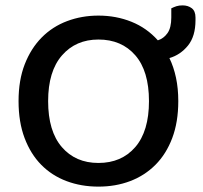

<svg xmlns="http://www.w3.org/2000/svg" viewBox="-20 -680 756 714"><path d="M643 -304Q643 -226 620.5 -166.5Q598 -107 558 -67Q518 -27 464 -6.5Q410 14 346 14Q282 14 227.5 -6.5Q173 -27 133.5 -67Q94 -107 71.5 -166.5Q49 -226 49 -304Q49 -382 72 -441Q95 -500 135 -540.5Q175 -581 229.5 -601.5Q284 -622 346 -622Q412 -622 469 -599Q526 -576 567 -530Q589 -537 603 -557Q617 -577 617 -615V-649Q627 -654 636.5 -657Q646 -660 659 -660Q679 -660 693 -649.5Q707 -639 707 -615V-605Q707 -545 679 -510.5Q651 -476 610 -464Q626 -431 634.5 -391Q643 -351 643 -304ZM534 -304Q534 -416 483 -474.5Q432 -533 346 -533Q262 -533 210.5 -474Q159 -415 159 -304Q159 -192 210 -133Q261 -74 346 -74Q432 -74 483 -133Q534 -192 534 -304Z"/></svg>

Font: Baloo Da 2 Medium
Style: Regular
Weight: 500
Designer: Noopur Datye, Sulekha Rajkumar and Ek Type
Foundry: Ek Type
Version: Version 1.640;hotconv 1.0.111;makeotfexe 2.5.65597; ttfautoh